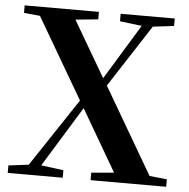

<svg xmlns="http://www.w3.org/2000/svg" viewBox="-53 -793 831 845"><g transform="rotate(5 363.0 -370.5)"><path d="M446 -708 543 -696 394 -452 250 -698 350 -708V-741H22V-708L93 -701L301 -345L101 -44L12 -33V0H255V-33L156 -46L320 -313L478 -42L378 -33V0H712V-33L635 -41L413 -421L592 -697L685 -708V-741H446Z"/></g></svg>

Font: Noto Serif CJK TC
Style: Bold
Weight: 700
Designer: Ryoko NISHIZUKA 西塚涼子 (kana & ideographs); Frank Grießhammer (Latin, Greek & Cyrillic); Wenlong ZHANG 张文龙 (bopomofo); San
Foundry: Adobe
Version: Version 2.001;hotconv 1.1.0;makeotfexe 2.6.0